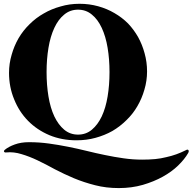

<svg xmlns="http://www.w3.org/2000/svg" viewBox="-27 -709 992 989"><path d="M382.8 -689.5Q432.6 -689.5 478.5 -676.8Q524.4 -664.1 562.5 -641.6Q601.6 -619.1 632.8 -587.9Q663.1 -555.7 684.6 -517.6Q706.1 -478.5 717.8 -434.6Q730.5 -389.6 730.5 -340.8Q730.5 -293 716.8 -247.1Q704.1 -202.1 680.7 -162.1Q658.2 -123 625 -90.8Q591.8 -57.6 551.8 -34.2Q511.7 -11.7 464.8 1Q418.9 13.7 367.2 13.7Q291 13.7 227.5 -12.7Q163.1 -40 117.2 -86.9Q71.3 -133.8 45.9 -197.3Q19.5 -260.7 19.5 -334Q19.5 -381.8 33.2 -427.7Q45.9 -472.7 68.4 -511.7Q91.8 -551.8 125 -584Q158.2 -617.2 198.2 -639.6Q238.3 -663.1 285.2 -675.8Q331.1 -689.5 382.8 -689.5ZM375 -15.6Q416 -15.6 446.3 -41Q476.6 -66.4 497.1 -109.4Q517.6 -153.3 527.3 -211.9Q537.1 -270.5 537.1 -337.9Q537.1 -404.3 527.3 -462.9Q517.6 -521.5 497.1 -565.4Q476.6 -609.4 446.3 -633.8Q416 -659.2 375 -659.2Q334 -659.2 303.7 -633.8Q273.4 -609.4 252.9 -565.4Q232.4 -521.5 222.7 -462.9Q212.9 -404.3 212.9 -337.9Q212.9 -270.5 222.7 -211.9Q232.4 -153.3 252.9 -109.4Q273.4 -66.4 303.7 -41Q334 -15.6 375 -15.6ZM585 259.8Q519.5 259.8 462.9 245.1Q405.3 230.5 353.5 209Q302.7 187.5 255.9 163.1Q210 137.7 167 117.2Q124 96.7 84 85Q43.9 72.3 4.9 76.2Q-3.9 77.1 -5.9 72.3Q-6.8 71.3 -6.8 70.3Q-6.8 66.4 -2 62.5Q16.6 46.9 48.8 35.2Q81.1 23.4 122.1 23.4Q174.8 23.4 224.6 30.3Q274.4 37.1 323.2 46.9Q372.1 56.6 419.9 68.4Q466.8 80.1 514.6 89.8Q561.5 99.6 609.4 106.4Q657.2 113.3 705.1 113.3Q741.2 113.3 772.5 110.4Q802.7 107.4 829.1 100.6Q856.4 94.7 880.9 85.9Q905.3 77.1 928.7 65.4Q940.4 58.6 943.4 64.5Q945.3 66.4 945.3 69.3Q945.3 73.2 942.4 79.1Q923.8 111.3 890.6 143.6Q857.4 175.8 811.5 201.2Q765.6 226.6 709 243.2Q651.4 259.8 585 259.8Z"/></svg>

Font: Mermaid
Style: Bold
Weight: 400
Designer: Scott Simpson
Version: Version 1.001